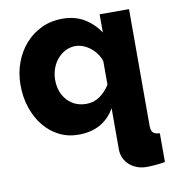

<svg xmlns="http://www.w3.org/2000/svg" viewBox="-83 -608 807 894"><g transform="rotate(-10 320.0 -161.0)"><path d="M253 10Q203 10 161.5 -11Q120 -32 90 -69Q60 -106 43 -156Q26 -206 26 -264Q26 -321 44.5 -370.5Q63 -420 95.5 -456.5Q128 -493 172.5 -514Q217 -535 270 -535Q330 -535 373.5 -509Q417 -483 446 -439V-525H585V25Q585 49 594 58.5Q603 68 626 69V205Q605 209 581 211Q557 213 538 213Q515 213 494.5 205.5Q474 198 458.5 184.5Q443 171 434 152Q425 133 425 110V-85Q371 10 253 10ZM314 -125Q349 -125 377 -144.5Q405 -164 425 -196V-307Q419 -326 407 -343Q395 -360 379 -372.5Q363 -385 345 -392Q327 -399 309 -399Q283 -399 261 -387.5Q239 -376 223 -357Q207 -338 198 -313Q189 -288 189 -260Q189 -201 223.5 -163Q258 -125 314 -125Z"/></g></svg>

Font: Boldmen
Style: Bold
Weight: 700
Designer: Matt McInerney, Pablo Impallari, Rodrigo Fuenzalida
Foundry: LIVING CONCEPT
Version: Version 1.000